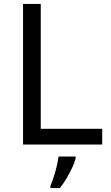

<svg xmlns="http://www.w3.org/2000/svg" viewBox="-20 -734 564 975"><path d="M97 0V-714H187V-80H499V0ZM364 70Q360 88 347.5 115.5Q335 143 318.5 171Q302 199 284 221H236V209Q244 192 252.5 165.5Q261 139 268 110.5Q275 82 277 61H364Z"/></svg>

Font: Noto Sans Hebrew Droid SemiBold
Style: Regular
Weight: 600
Designer: Monotype Design Team
Foundry: Monotype Imaging Inc.
Version: Version 1.100; ttfautohint (v1.8.4.7-5d5b)